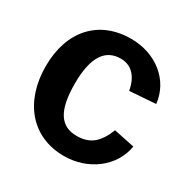

<svg xmlns="http://www.w3.org/2000/svg" viewBox="-169 -912 1071 1082"><g transform="rotate(30 367.0 -371.0)"><path d="M383 -752C173 -752 42 -607 42 -378C42 -148 173 10 383 10C538 10 672 -88 696 -232L561 -260C524 -167 476 -124 389 -124C285 -124 233 -197 233 -375C233 -553 291 -626 388 -626C464 -626 505 -569 519 -492L688 -504C672 -650 545 -752 383 -752Z"/></g></svg>

Font: 18Franklin
Style: Bold
Weight: 700
Designer: Pablo Impallari, Rodrigo Fuenzalida (Modified by Dan O. Williams)
Version: Version 0.025;PS 000.025;hotconv 1.0.88;makeotf.lib2.5.64775